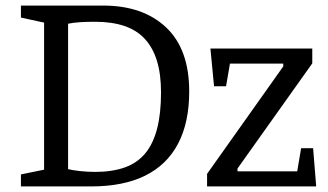

<svg xmlns="http://www.w3.org/2000/svg" viewBox="-20 -668 1176 688"><path d="M55 0V-43L138 -60V-587L55 -605V-648H350Q492 -648 575 -570Q658 -492 658 -340Q658 -229 618 -153Q578 -77 500 -38.5Q422 0 307 0ZM321 -52Q382 -52 427 -68Q472 -84 500.5 -118.5Q529 -153 543 -207Q557 -261 557 -337Q557 -402 542.5 -449.5Q528 -497 499 -528.5Q470 -560 425.5 -575Q381 -590 320 -590Q291 -590 267 -588.5Q243 -587 224 -583V-62Q239 -58 266.5 -55Q294 -52 321 -52ZM722 0V-45L995 -430V-440H804L790 -359H747L734 -494H1099V-441L831 -64V-54H1045L1059 -137H1102L1113 0Z"/></svg>

Font: Faustina Light
Style: Regular
Weight: 400
Version: Version 1.200